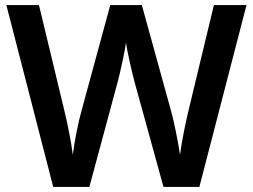

<svg xmlns="http://www.w3.org/2000/svg" viewBox="-20 -734 993 754"><path d="M948 -714H820L722 -307C709 -254 693 -175 687 -126C680 -173 664 -256 651 -301L537 -714H413L301 -302C288 -258 272 -177 266 -126C260 -175 244 -255 231 -307L133 -714H5L189 0H331L441 -408C453 -451 471 -538 475 -567C478 -538 498 -450 509 -410L622 0H763Z"/></svg>

Font: Noto Sans Arabic SemBd
Style: Regular
Weight: 600
Designer: Monotype Design Team, Nadine Chahine, Nizar Qandah and Khaled Hosny
Foundry: Monotype Imaging Inc.
Version: Version 2.012